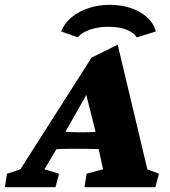

<svg xmlns="http://www.w3.org/2000/svg" viewBox="-66 -776 704 796"><path d="M-45.9 0 -37.1 -55.7 18.6 -74.2 313.5 -537.1 421.9 -590.8 544.9 -74.2 592.8 -55.7 578.1 0H284.2L293 -55.7L361.3 -74.2L336.9 -186.5L332 -222.7L279.3 -431.6L307.6 -410.2L204.1 -227.5L192.4 -198.2L118.2 -74.2L178.7 -55.7L164.1 0ZM146.5 -156.2 165 -232.4Q187.5 -231.4 209.5 -229.5Q231.4 -227.5 271.5 -227.5Q310.5 -227.5 335.4 -229.5Q360.4 -231.4 381.8 -232.4L363.3 -157.2Q354.5 -157.2 329.6 -158.2Q304.7 -159.2 253.9 -159.2Q203.1 -159.2 178.7 -158.2Q154.3 -157.2 146.5 -156.2ZM256.8 -621.1 187.5 -645.5Q202.1 -681.6 232.9 -706.1Q263.7 -730.5 303.7 -743.2Q343.8 -755.9 385.7 -755.9Q462.9 -755.9 515.1 -725.1Q567.4 -694.3 580.1 -645.5L501 -621.1Q489.3 -640.6 459 -652.8Q428.7 -665 382.8 -665Q340.8 -665 306.2 -652.8Q271.5 -640.6 256.8 -621.1Z"/></svg>

Font: Crimson Pro Black
Style: Italic
Weight: 900
Italic angle: -12°
Designer: Jacques Le Bailly
Foundry: Baron von Fonthausen
Version: Version 1.003